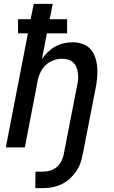

<svg xmlns="http://www.w3.org/2000/svg" viewBox="-20 -760 590 990"><path d="M162 210 163 125H203Q221 125 239.5 119.5Q258 114 273 101Q288 88 297 70Q306 52 309 34L377 -316Q381 -333 382.5 -349.5Q384 -366 382 -382Q380 -398 374.5 -412.5Q369 -427 358 -437.5Q347 -448 332 -452.5Q317 -457 300 -457Q279 -457 257 -449.5Q235 -442 217.5 -426Q200 -410 189.5 -389Q179 -368 175 -347L108 0H10L124 -588H73V-661H138L154 -740H252L236 -661H326V-588H222L196 -455Q209 -475 227 -492Q245 -509 266 -520.5Q287 -532 309.5 -537Q332 -542 354 -542Q382 -542 407 -533Q432 -524 448 -505Q464 -486 472 -461Q480 -436 481.5 -409.5Q483 -383 480.5 -355.5Q478 -328 472 -300L407 34Q403 57 395 80Q387 103 372 124.5Q357 146 338 163Q319 180 296.5 190.5Q274 201 250 205.5Q226 210 202 210Z"/></svg>

Font: Lode Dark
Style: Bold Italic
Weight: 700
Italic angle: -11°
Monospace: yes
Designer: Belleve Invis
Foundry: Belleve Invis
Version: Version 29.2.0; ttfautohint (v1.8.3)